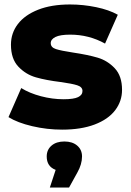

<svg xmlns="http://www.w3.org/2000/svg" viewBox="-20 -571 587 859"><path d="M18 -47 75 -177Q112 -154 163 -140.5Q214 -127 264 -127Q310 -127 329.5 -136.5Q349 -146 349 -164Q349 -182 325.5 -189.5Q302 -197 251 -204Q186 -212 140.5 -225Q95 -238 62 -273Q29 -308 29 -371Q29 -423 60 -463.5Q91 -504 150.5 -527.5Q210 -551 293 -551Q352 -551 410 -539Q468 -527 507 -505L450 -376Q378 -416 294 -416Q249 -416 228 -405.5Q207 -395 207 -378Q207 -359 230 -351.5Q253 -344 306 -336Q373 -326 417 -313Q461 -300 493.5 -265.5Q526 -231 526 -169Q526 -118 495 -77.5Q464 -37 403.5 -14Q343 9 258 9Q190 9 124 -6.5Q58 -22 18 -47ZM347 129Q347 164 326 201L289 268H203L229 189Q189 174 189 129Q189 99 210.5 80.5Q232 62 268 62Q304 62 325.5 80.5Q347 99 347 129Z"/></svg>

Font: Idrija
Style: Regular
Weight: 800
Designer: Julieta Ulanovsky
Foundry: Julieta Ulanovsky
Version: Version 7.200